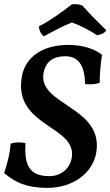

<svg xmlns="http://www.w3.org/2000/svg" viewBox="-21 -903 536 932"><path d="M192 -727C232 -748 282 -776 328 -794C370 -779 412 -757 450 -732C470 -735 487 -743 495 -756C450 -800 412 -838 379 -876C363 -883 345 -884 328 -882C282 -846 224 -804 168 -775C168 -759 177 -737 192 -727ZM210 9C329 9 428 -59 446 -161C485 -384 165 -392 190 -546C200 -605 238 -630 295 -630C354 -630 390 -594 392 -495C417 -492 443 -494 463 -501C463 -545 467 -591 474 -637C441 -664 384 -685 311 -685C188 -685 102 -628 85 -531C42 -286 357 -294 327 -135C317 -82 273 -48 219 -48C126 -48 95 -96 103 -208C80 -214 53 -213 31 -206C27 -158 15 -110 -1 -63C53 -18 106 9 210 9Z"/></svg>

Font: Vollkorn Semibold
Style: Italic
Weight: 600
Italic angle: -11°
Designer: Friedrich Althausen
Foundry: Friedrich Althausen
Version: Version 4.015;PS 004.015;hotconv 1.0.88;makeotf.lib2.5.64775